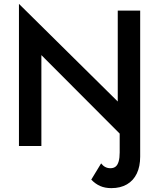

<svg xmlns="http://www.w3.org/2000/svg" viewBox="-20 -755 823 993"><path d="M556 218Q603 218 636.5 198.5Q670 179 687.5 142.5Q705 106 705 55V-700H589V-230L78 -735V0H194V-470L599 -64V34Q599 62 593.5 80.5Q588 99 577.5 107Q567 115 551 115Q536 115 524 108.5Q512 102 503 90L452 174Q473 196 498 207Q523 218 556 218Z"/></svg>

Font: Jost Medium
Style: Regular
Weight: 500
Version: Version 3.710